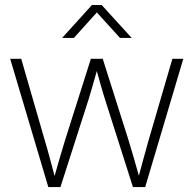

<svg xmlns="http://www.w3.org/2000/svg" viewBox="-20 -762 789 782"><path d="M176.8 0 21.5 -522.5H66.4L162.1 -191.4Q173.8 -152.3 184.6 -111.6Q195.3 -70.8 206.5 -29.3H197.8Q209.5 -70.8 221.2 -111.3Q232.9 -151.9 245.1 -191.4L350.1 -522.5H398.4L503.4 -191.4Q515.6 -152.3 527.1 -111.6Q538.6 -70.8 550.3 -29.3H541Q552.2 -70.8 563.2 -111.3Q574.2 -151.9 585.4 -191.4L682.1 -522.5H726.6L571.3 0H521.5L406.7 -360.4Q399.9 -382.8 393.3 -405Q386.7 -427.2 380.6 -450.2Q374.5 -473.1 367.7 -495.6H380.9Q374.5 -473.1 367.9 -450.2Q361.3 -427.2 355 -405Q348.6 -382.8 341.8 -360.4L226.1 0ZM280.8 -607.4H233.9V-608.4L354.5 -741.7H394L515.6 -608.4V-607.4H468.8L374.5 -711.4Z"/></svg>

Font: Inter 28pt ExtraLight
Style: Regular
Weight: 250
Designer: Rasmus Andersson
Foundry: rsms
Version: Version 4.001;git-66647c0bb